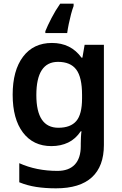

<svg xmlns="http://www.w3.org/2000/svg" viewBox="-20 -786 666 1046"><path d="M263 -552Q366 -552 424 -472H429L441 -542H546V4Q546 120 480.5 180Q415 240 285 240Q227 240 178 232.5Q129 225 85 207V103Q178 145 293 145Q355 145 387.5 110.5Q420 76 420 10V-4Q420 -19 421 -39Q422 -59 424 -71H420Q392 -29 351.5 -9.5Q311 10 260 10Q161 10 105 -64Q49 -138 49 -270Q49 -402 105.5 -477Q162 -552 263 -552ZM296 -449Q178 -449 178 -268Q178 -90 298 -90Q364 -90 395.5 -126.5Q427 -163 427 -250V-269Q427 -365 395.5 -407Q364 -449 296 -449ZM381 -753Q374 -735 367 -708.5Q360 -682 354.5 -655Q349 -628 346 -606H227V-616Q239 -646 260.5 -687.5Q282 -729 308 -766H381Z"/></svg>

Font: Noto Sans Gurmukhi UI SemiBold
Style: Regular
Weight: 600
Designer: Jelle Bosma - Monotype Design Team
Foundry: Monotype Imaging Inc.
Version: Version 2.004; ttfautohint (v1.8.4.7-5d5b)